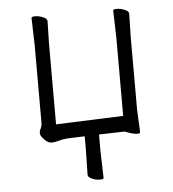

<svg xmlns="http://www.w3.org/2000/svg" viewBox="-49 -529 675 747"><g transform="rotate(-5 288.5 -155.0)"><path d="M208 2Q184 3 167 8Q150 13 136.5 13Q123 13 108.5 -2Q94 -17 94 -26.5Q94 -36 99 -45.5Q104 -55 104 -68V-369L101 -477Q101 -482 115.5 -482Q130 -482 146 -475.5Q162 -469 162 -459L160 -371V-56L423 -66V-372L420 -478Q420 -483 434.5 -483Q449 -483 465 -476.5Q481 -470 481 -460L479 -370V-84L483 -3Q483 3 482 6Q479 8 470 8Q461 8 445 3Q429 -2 425 -4L424 -5L323 -2V61L326 168Q326 173 311.5 173Q297 173 281 166.5Q265 160 265 150L267 51V0Z"/></g></svg>

Font: Moon Stars Kai T Light
Style: Regular
Weight: 300
Designer: GuiWonder
Version: Version 1.101